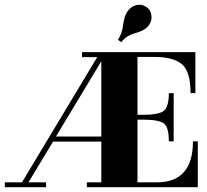

<svg xmlns="http://www.w3.org/2000/svg" viewBox="-20 -776 860 796"><path d="M780 -190H800V0H340V-20H400V-189H200L98 -20H171V0H0V-20H71L383 -539H320V-560H790V-390H770Q770 -479 734.5 -509.5Q699 -540 620 -540H550V-300H570Q642 -300 661 -318Q680 -336 680 -390H700V-190H680Q680 -246 661 -263Q642 -280 570 -280H550V-20H630Q780 -20 780 -190ZM400 -210V-522L212 -210ZM483 -601 469 -611Q486 -636 490.5 -673Q495 -710 509 -729.5Q523 -749 544 -754.5Q565 -760 581 -750Q602 -741 607 -716.5Q612 -692 597 -671Q582 -650 542 -639Q502 -628 483 -601Z"/></svg>

Font: Rozha One
Style: Regular
Weight: 400
Designer: Tim Donaldson, Indian Type Foundry
Foundry: Indian Type Foundry
Version: Version 1.301;PS 1.0;hotconv 1.0.78;makeotf.lib2.5.61930; tt